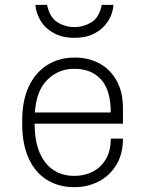

<svg xmlns="http://www.w3.org/2000/svg" viewBox="-20 -757 596 787"><path d="M282 10Q220 10 172 -20Q124 -50 97.5 -108Q71 -166 71 -248V-263Q71 -346 98.5 -403.5Q126 -461 174.5 -491Q223 -521 285 -521H289Q343 -521 387.5 -497Q432 -473 458 -426.5Q484 -380 484 -314V-250H122Q122 -180 142 -132.5Q162 -85 198.5 -60.5Q235 -36 285 -36Q325 -36 358.5 -52.5Q392 -69 413 -103Q434 -137 434 -189H484Q484 -126 457 -81.5Q430 -37 385 -13.5Q340 10 287 10ZM123 -296H434Q434 -387 394.5 -431Q355 -475 284 -475Q220 -475 174.5 -430.5Q129 -386 123 -296ZM285 -602Q236 -602 201 -621Q166 -640 147 -671Q128 -702 125 -737H173Q184 -685 216 -665.5Q248 -646 285 -646Q322 -646 354.5 -665.5Q387 -685 397 -737H445Q443 -702 423.5 -671Q404 -640 369.5 -621Q335 -602 285 -602Z"/></svg>

Font: Chivo Medium Thin
Style: Regular
Weight: 250
Version: Version 2.002